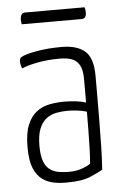

<svg xmlns="http://www.w3.org/2000/svg" viewBox="-50 -691 472 737"><g transform="rotate(-5 186.0 -322.0)"><path d="M183 10Q156 11 130.5 6.5Q105 2 84.5 -12.5Q64 -27 51.5 -56.5Q39 -86 39 -138Q39 -191 52 -223Q65 -255 87 -272Q109 -289 137 -294.5Q165 -300 194 -300Q216 -300 238.5 -297.5Q261 -295 278 -289Q278 -289 278 -306Q278 -323 278 -344.5Q278 -366 278 -380Q278 -416 267 -434.5Q256 -453 237 -459.5Q218 -466 193 -466Q143 -466 103.5 -458Q64 -450 45 -441Q42 -448 40.5 -454.5Q39 -461 39 -467Q39 -473 40.5 -478Q42 -483 46 -485Q61 -494 105 -502Q149 -510 203 -510Q262 -510 292.5 -483.5Q323 -457 323 -389V-327Q323 -270 322.5 -216Q322 -162 321 -114Q320 -66 317 -27Q302 -18 269.5 -4Q237 10 183 10ZM191 -30Q218 -30 241.5 -38.5Q265 -47 273 -55Q275 -78 276 -111.5Q277 -145 277.5 -182.5Q278 -220 278 -254Q263 -259 242.5 -261.5Q222 -264 206 -264Q183 -264 161.5 -260Q140 -256 123 -243.5Q106 -231 95.5 -206Q85 -181 85 -139Q85 -101 93.5 -79Q102 -57 117 -46.5Q132 -36 151 -33Q170 -30 191 -30ZM58 -610Q57 -616 56.5 -621Q56 -626 56 -631Q57 -642 61.5 -648Q66 -654 75 -654H304Q306 -648 306.5 -643Q307 -638 307 -633Q307 -622 302.5 -616Q298 -610 289 -610Z"/></g></svg>

Font: Yanone Kaffeesatz ExtraLight Light
Style: Regular
Weight: 300
Version: Version 2.003